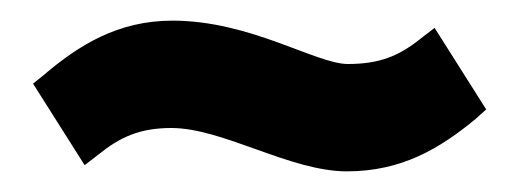

<svg xmlns="http://www.w3.org/2000/svg" viewBox="-20 -392 503 186"><path d="M12 -311 62 -232 75 -242C96 -259 115 -268 146 -268C196 -268 261 -226 316 -226C369 -226 406 -248 441 -277L451 -286L401 -365L388 -355C367 -338 348 -330 317 -330C286 -330 223 -372 147 -372C94 -372 56 -348 22 -319Z"/></svg>

Font: Charger Sport
Style: BlkNrw
Weight: 900
Designer: Jasper
Foundry: Cannot Into Space Fonts
Version: Version 1.1